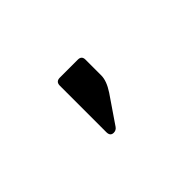

<svg xmlns="http://www.w3.org/2000/svg" viewBox="-36 -364 672 672"><g transform="rotate(-45 300.0 -28.0)"><path d="M364 -144V-66Q364 -39 341 -4L272 97Q265 107 253 107Q236 107 236 87V-143Q236 -163 256 -163H345Q364 -163 364 -144Z"/></g></svg>

Font: RajdhaniMono
Style: Bold
Weight: 700
Monospace: yes
Designer: Satya Rajpurohit, Jyotish Sonowal
Foundry: Indian Type Foundry
Version: Version 1.201;PS 1.0;hotconv 1.0.78;makeotf.lib2.5.61930; tt